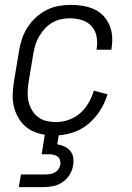

<svg xmlns="http://www.w3.org/2000/svg" viewBox="-20 -548 540 788"><path d="M205 8Q176 8 148.5 2Q121 -4 98.5 -18.5Q76 -33 61 -55.5Q46 -78 38.5 -104.5Q31 -131 32 -160Q33 -189 38 -218L58 -338Q62 -363 70 -387.5Q78 -412 92.5 -435Q107 -458 127.5 -476.5Q148 -495 171.5 -507Q195 -519 220.5 -523.5Q246 -528 271 -528Q296 -528 320 -524Q344 -520 365.5 -510.5Q387 -501 403 -484.5Q419 -468 428.5 -446.5Q438 -425 440 -401Q442 -377 438 -352L437 -344H376L377 -350Q381 -375 376 -399.5Q371 -424 355.5 -441Q340 -458 316 -465.5Q292 -473 267 -473Q248 -473 230 -469Q212 -465 194.5 -455Q177 -445 164 -430.5Q151 -416 141 -399.5Q131 -383 125.5 -365Q120 -347 117 -329L97 -209Q94 -188 93.5 -168Q93 -148 97.5 -129.5Q102 -111 112 -94.5Q122 -78 137 -67Q152 -56 170.5 -51.5Q189 -47 210 -47Q235 -47 261.5 -56Q288 -65 309 -83.5Q330 -102 344 -126.5Q358 -151 365 -176L421 -161Q411 -126 390.5 -94Q370 -62 341 -38Q312 -14 276 -3Q240 8 205 8ZM57 220 66 168H166Q176 168 185.5 166.5Q195 165 204.5 160Q214 155 220 146Q226 137 228 127Q229 117 226 108Q223 99 215.5 94Q208 89 199 87Q190 85 180 85H151L172 -47H230L215 44Q231 47 245 53.5Q259 60 268.5 71.5Q278 83 280.5 99Q283 115 280 131Q277 151 265.5 169.5Q254 188 236 200Q218 212 197.5 216Q177 220 157 220Z"/></svg>

Font: Iosevka Light
Style: Italic
Weight: 300
Italic angle: -9°
Monospace: yes
Designer: Belleve Invis
Foundry: Belleve Invis
Version: Version 32.5.0; ttfautohint (v1.8.4)